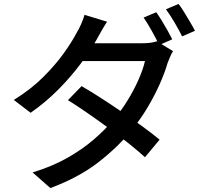

<svg xmlns="http://www.w3.org/2000/svg" viewBox="-20 -875 1040 972"><path d="M771 -813Q784 -795 799 -770.5Q814 -746 828 -721Q842 -696 852 -676L786 -647Q771 -678 749 -717.5Q727 -757 707 -786ZM884 -855Q898 -837 913.5 -811.5Q929 -786 943.5 -761.5Q958 -737 967 -719L902 -691Q886 -723 863.5 -761.5Q841 -800 820 -828ZM393 -439Q440 -412 494 -377Q548 -342 602 -305Q656 -268 704.5 -232.5Q753 -197 788 -168L714 -79Q680 -110 632 -148.5Q584 -187 530 -226.5Q476 -266 422.5 -303Q369 -340 324 -368ZM856 -616Q848 -604 841 -587Q834 -570 828 -555Q814 -506 788 -448Q762 -390 727 -331Q692 -272 647 -217Q578 -131 478 -53.5Q378 24 235 77L145 -2Q243 -32 319.5 -75Q396 -118 455 -169Q514 -220 558 -272Q594 -315 626 -367Q658 -419 681 -471Q704 -523 714 -566H358L396 -656H700Q721 -656 741 -658.5Q761 -661 774 -666ZM522 -765Q507 -742 492.5 -716.5Q478 -691 470 -676Q438 -619 388.5 -552.5Q339 -486 275 -421.5Q211 -357 135 -304L50 -369Q137 -423 199.5 -485.5Q262 -548 304 -607Q346 -666 369 -711Q379 -726 390.5 -752.5Q402 -779 408 -800Z"/></svg>

Font: Noto Sans JP Thin Medium
Style: Regular
Weight: 500
Version: Version 2.004-H2;hotconv 1.0.118;makeotfexe 2.5.65603